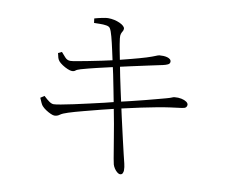

<svg xmlns="http://www.w3.org/2000/svg" viewBox="-83 -849 1167 990"><g transform="rotate(10 500.0 -354.0)"><path d="M605 37Q598 37 589.5 30Q581 23 574.5 13Q568 3 565 -7Q563 -15 559 -37Q555 -59 550.5 -88Q546 -117 541 -145Q537 -173 529.5 -213Q522 -253 513.5 -298Q505 -343 496.5 -386Q488 -429 481 -464Q474 -499 469 -518Q462 -550 454 -587Q446 -624 438 -654Q430 -684 423 -695Q418 -704 402 -706.5Q386 -709 368.5 -708.5Q351 -708 338 -708L335 -731Q352 -736 373.5 -740.5Q395 -745 405 -745Q422 -745 438 -741.5Q454 -738 467 -732Q480 -726 487.5 -719Q495 -712 495 -705Q495 -697 491 -691Q487 -685 484 -676.5Q481 -668 483 -652Q487 -621 492 -595.5Q497 -570 506 -524Q518 -460 533 -391.5Q548 -323 562 -259Q576 -195 588 -145Q600 -95 606 -68Q613 -39 617.5 -21Q622 -3 622 14Q622 21 618.5 29Q615 37 605 37ZM219 -202Q212 -202 199.5 -207.5Q187 -213 174 -221.5Q161 -230 152 -240Q147 -246 142.5 -256Q138 -266 132 -280L152 -293Q170 -276 182.5 -267.5Q195 -259 205 -259Q215 -259 242.5 -264Q270 -269 307.5 -277Q345 -285 386 -294.5Q427 -304 464 -312.5Q501 -321 526 -328Q553 -334 590 -343Q627 -352 664.5 -361.5Q702 -371 731 -379Q760 -387 772 -390Q794 -396 800 -399Q806 -402 813 -403Q833 -405 849.5 -401.5Q866 -398 876 -391Q886 -384 886 -375Q886 -368 881 -362.5Q876 -357 861 -355Q829 -351 799.5 -347Q770 -343 735 -336.5Q700 -330 652 -320Q604 -310 535 -294Q499 -286 453 -274Q407 -262 362.5 -250.5Q318 -239 287 -229Q258 -220 246 -211Q234 -202 219 -202ZM268 -444Q260 -444 245.5 -450Q231 -456 217.5 -465Q204 -474 198 -481Q191 -489 188 -498.5Q185 -508 182 -523L201 -532Q212 -519 223.5 -506.5Q235 -494 251 -494Q260 -494 285 -498.5Q310 -503 343.5 -509.5Q377 -516 413 -523.5Q449 -531 479 -538Q518 -548 559 -558.5Q600 -569 636 -580Q667 -590 679.5 -595.5Q692 -601 699 -602Q709 -603 720 -602.5Q731 -602 740 -599.5Q749 -597 755 -592Q761 -587 761 -579Q761 -569 750.5 -564Q740 -559 726 -556Q696 -550 651 -540Q606 -530 561.5 -520.5Q517 -511 488 -504Q439 -493 393 -482Q347 -471 312 -461Q292 -455 286 -449.5Q280 -444 268 -444Z"/></g></svg>

Font: Noto Serif SC ExtraLight ExtraLight
Style: Regular
Weight: 250
Version: Version 2.002-H1;hotconv 1.1.0;makeotfexe 2.6.0